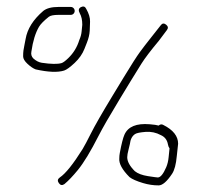

<svg xmlns="http://www.w3.org/2000/svg" viewBox="-20 -613 608 581"><path d="M158 -59C162.7 -52.3 168.3 -51.3 175 -56C187.2 -66.1 200.7 -80.4 215.8 -98.8C233.6 -120.7 254.4 -155 278.2 -201.8C290.4 -225.7 311.3 -262.1 341 -311L375 -367C386.3 -385.7 397.3 -403.4 407.9 -420.2C418.5 -437 436.2 -460.3 461 -490L485 -522C489.7 -528 488.8 -533.5 482.5 -538.5C476.2 -543.5 470.7 -542.7 466 -536L436 -498C423.3 -482 412.3 -467.7 403 -455C393.7 -442.3 377.7 -417.3 355 -380L321 -324C288.9 -271.1 266.9 -232.8 255 -209C244.3 -187.7 236 -172 230 -162C201.4 -116.3 178.4 -87.6 161 -76C154.3 -71.3 153.3 -65.7 158 -59ZM460 -233C455.3 -234.6 446.3 -235.9 433 -237C392.8 -240.3 367.4 -229.9 356.6 -205.5C352.3 -195.9 347.6 -177.4 342.5 -150C341.5 -144.7 341 -139.3 341 -134C339.4 -118.2 349.8 -99.2 372 -77C380 -70.8 393.6 -64.8 413 -59C428.6 -54.3 444.2 -52 460 -52C471.6 -52 485.2 -63.7 500.8 -87.2C508 -98 512.7 -115.9 515 -141C516.1 -153.2 517.4 -165.6 519 -178C519 -201 504 -220 474 -235C469.3 -237.7 464.7 -237 460 -233ZM493 -164C492.3 -158 491.4 -149.2 490.3 -137.5C489.2 -125.9 486.7 -115.7 483 -107C474.1 -86.3 465.6 -76 457.5 -76C455.2 -76 445.3 -77.3 427.8 -80C410.4 -82.7 397.1 -87.7 388 -95C372.7 -110.3 365 -124.4 365 -137.2C365 -142.7 366.3 -150.5 369 -160.5C370.3 -165.5 371.7 -171 373 -177C374.6 -191.5 379.9 -201.7 389 -207.5C393.7 -210.5 404.2 -212.6 420.6 -213.9C437 -215.2 452.5 -211.9 467 -204C478.8 -198.7 485.9 -189.4 488.2 -175.9C489.1 -171.1 490.6 -167.1 493 -164ZM206 -580C206 -583.3 204.8 -586.2 202.5 -588.5C200.2 -590.8 197.3 -592 194 -592H157C136.3 -592 121 -588 111 -580C80.4 -553.8 62.6 -525.4 57.5 -495C56.5 -489 55.3 -483 54 -477C52.7 -471 51.7 -465.5 51 -460.5C50.3 -455.5 50 -449.5 50 -442.5C50 -435.5 54.5 -427.8 63.5 -419.5C72.5 -411.2 80.7 -405.7 88 -403C126.1 -394.5 154.7 -393.4 174 -399.5C181.3 -401.8 191.9 -409.5 205.8 -422.5C219.6 -435.5 229.5 -449.7 235.5 -465C237.8 -471 240.3 -477.3 243 -484C248.1 -496.8 250.9 -508.8 251.5 -520C251.8 -526.7 252.2 -535.8 252.5 -547.5C252.8 -559.2 249 -572 241 -586C237.7 -593.3 232.3 -595.2 225 -591.5C217.7 -587.8 216.5 -581.5 221.5 -572.6C226.5 -563.7 229 -552.2 229 -538C228.3 -533.3 227.7 -526.7 227 -518.1C226.3 -509.6 223.9 -500.9 220 -492C213.6 -470.7 202.4 -452.3 186.5 -437C177.5 -428.3 170.7 -423.3 166 -422C154 -418.6 134.2 -418.9 106.7 -423C97.9 -424.3 89.3 -428.6 81 -436C75.3 -441.7 73.3 -448.7 75 -457C79.5 -488.5 87.2 -513.6 98.1 -532.1C102.9 -540.2 112.7 -550.1 127.5 -562C132.5 -566 142.3 -568 157 -568H194C197.3 -568 200.2 -569.2 202.5 -571.5C204.8 -573.8 206 -576.7 206 -580Z"/></svg>

Font: Proton
Style: SeBd
Weight: 500
Version: Version 1.017